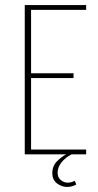

<svg xmlns="http://www.w3.org/2000/svg" viewBox="-20 -611 388 760"><path d="M78 0V-591H321V-572H103V-321H271V-302H103V-19H321V0ZM246 129Q223 129 205 114.5Q187 100 187 75Q187 46 205.5 27.5Q224 9 242 0H263Q237 14 222.5 33Q208 52 208 72Q208 92 221 102Q234 112 247 112Q257 112 264.5 109.5Q272 107 276 105L282 119Q276 123 266.5 126Q257 129 246 129Z"/></svg>

Font: Alumni Sans SC Thin
Style: Regular
Weight: 100
Designer: Robert E. Leuschke
Foundry: Robert E. Leuschke
Version: Version 1.018